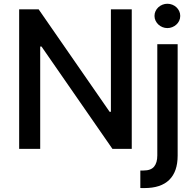

<svg xmlns="http://www.w3.org/2000/svg" viewBox="-20 -776 1018 1001"><path d="M79.9 -727.3H181.5L551.5 -193.2H558.2V-727.3H666.9V0H566.1L196.4 -533.4H189.6V0H79.9ZM711.6 204.2V112.9H728.7Q766.7 112.9 783.4 92.7Q800.1 72.4 800.1 34.8V-545.5H906.2V35.5Q906.2 118.3 862.7 161.4Q819.2 204.5 733.3 204.5Q727.6 204.5 722.5 204.5Q717.3 204.5 711.6 204.2ZM852.6 -756.4Q866.1 -756.4 878.2 -751.6Q890.3 -746.8 899.5 -738.3Q908.7 -729.8 914.2 -718.2Q919.7 -706.7 919.7 -692.8Q919.7 -679.3 914.2 -667.8Q908.7 -656.2 899.3 -647.7Q889.9 -639.2 877.8 -634.4Q865.8 -629.6 852.6 -629.6Q839.5 -629.6 827.4 -634.4Q815.3 -639.2 806.1 -647.7Q796.9 -656.2 791.2 -667.8Q785.5 -679.3 785.5 -692.8Q785.5 -706.7 791 -718.2Q796.5 -729.8 805.8 -738.3Q815 -746.8 827.2 -751.6Q839.5 -756.4 852.6 -756.4Z"/></svg>

Font: Inter P Medium
Style: Regular
Weight: 500
Designer: Rasmus Andersson
Foundry: rsms
Version: Version 3.018;git-588b23468